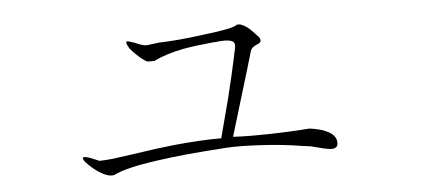

<svg xmlns="http://www.w3.org/2000/svg" viewBox="-35 -510 1070 473"><g transform="rotate(-5 500.0 -273.0)"><path d="M368.2 -417 337.9 -413.1Q332 -413.1 323.2 -416Q318.4 -418 308.6 -421.9Q293 -427.7 290 -426.8Q285.2 -424.8 294.9 -409.2Q302.7 -399.4 311.5 -391.6Q323.2 -379.9 335.9 -373H353.5Q382.8 -387.7 427.7 -396.5Q454.1 -401.4 502.9 -406.2H506.8Q544.9 -411.1 552.7 -401.4Q557.6 -395.5 550.8 -373V-371.1Q542 -329.1 526.4 -265.6Q511.7 -209 501 -168.9Q446.3 -168.9 380.9 -162.1Q342.8 -158.2 278.3 -148.4Q242.2 -143.6 228.5 -141.6Q206.1 -139.6 197.3 -139.6Q175.8 -149.4 166 -151.4Q150.4 -155.3 162.1 -139.6Q178.7 -122.1 194.3 -112.3Q215.8 -98.6 230.5 -101.6Q260.7 -117.2 338.9 -127.9Q405.3 -137.7 511.7 -144.5Q543 -146.5 594.7 -143.6Q650.4 -140.6 697.3 -132.8Q707 -131.8 718.8 -129.9Q725.6 -127.9 738.3 -125Q763.7 -118.2 771.5 -119.1Q785.2 -120.1 785.2 -132.8Q785.2 -152.3 760.7 -163.1Q747.1 -169.9 719.7 -173.8Q669.9 -169.9 614.3 -168.9Q561.5 -168 530.3 -169.9Q543 -210.9 561.5 -273.4Q580.1 -334 590.8 -371.1Q592.8 -380.9 598.6 -385.7Q602.5 -388.7 609.4 -391.6Q616.2 -394.5 617.2 -396.5Q620.1 -400.4 616.2 -408.2Q598.6 -427.7 589.8 -434.6Q574.2 -446.3 563.5 -444.3Q554.7 -435.5 478.5 -426.8Q413.1 -418 368.2 -417Z"/></g></svg>

Font: BatangChe
Style: Regular
Weight: 400
Monospace: yes
Version: Version 2.21